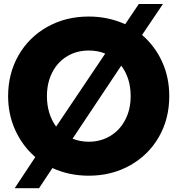

<svg xmlns="http://www.w3.org/2000/svg" viewBox="-20 -876 899 973"><path d="M837.8 -388.9Q837.8 -273.3 785 -181.7Q732.2 -90 638.9 -37.8Q545.6 14.4 430 14.4Q330 14.4 245.6 -24.4L177.8 77.8H54.4L158.9 -80Q94.4 -135.6 57.8 -215.6Q21.1 -295.6 21.1 -388.9Q21.1 -503.3 73.9 -595.6Q126.7 -687.8 220 -740Q313.3 -792.2 430 -792.2Q527.8 -792.2 614.4 -753.3L683.3 -855.6H805.6L700 -698.9Q765.6 -642.2 801.7 -562.8Q837.8 -483.3 837.8 -388.9ZM264.4 -234.4 513.3 -604.4Q475.6 -620 430 -620Q368.9 -620 320.6 -591.1Q272.2 -562.2 245 -509.4Q217.8 -456.7 217.8 -388.9Q217.8 -298.9 264.4 -234.4ZM642.2 -388.9Q642.2 -480 594.4 -543.3L347.8 -173.3Q385.6 -157.8 430 -157.8Q490 -157.8 538.3 -186.7Q586.7 -215.6 614.4 -268.3Q642.2 -321.1 642.2 -388.9Z"/></svg>

Font: Paperlogy 9 Black
Style: Regular
Weight: 900
Designer: redesigned by Lee Juim, glyphs from Gmarket Sans & Montserrat
Foundry: PT&
Version: Version 1.001